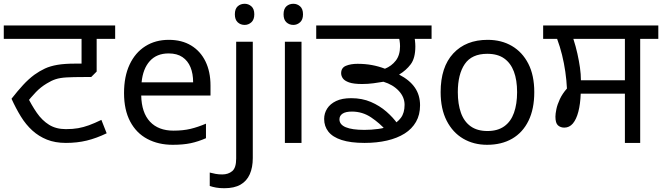

<svg xmlns="http://www.w3.org/2000/svg" viewBox="-27 -757 3507 1017"><path d="M322 0Q265 0 221.5 -17.5Q178 -35 144 -66Q110 -97 83.5 -140Q57 -183 34 -234Q66 -275 95 -306.5Q124 -338 155 -361Q183 -381 211 -394Q239 -407 277 -413.5Q315 -420 370 -420H405V-551H-7V-622H583V-551H485V-378L456 -349H419Q361 -349 326 -347Q291 -345 268 -337.5Q245 -330 221 -315Q189 -296 163.5 -269.5Q138 -243 107 -204L114 -253Q140 -200 168 -159.5Q196 -119 233 -96Q270 -73 322 -73Q359 -73 387 -78Q415 -83 444 -93.5Q473 -104 510 -122L538 -51Q484 -25 433 -12.5Q382 0 322 0Z M867 -546Q936 -546 985.5 -516Q1035 -486 1061.5 -431.5Q1088 -377 1088 -304V-251H721Q723 -160 767.5 -112.5Q812 -65 892 -65Q943 -65 982.5 -74.5Q1022 -84 1064 -102V-25Q1023 -7 983 1.5Q943 10 888 10Q812 10 753.5 -21Q695 -52 662.5 -113.5Q630 -175 630 -264Q630 -352 659.5 -415Q689 -478 742.5 -512Q796 -546 867 -546ZM866 -474Q803 -474 766.5 -433.5Q730 -393 723 -321H996Q996 -367 982 -401Q968 -435 939.5 -454.5Q911 -474 866 -474Z M1161 240Q1136 240 1117 236.5Q1098 233 1084 228V157Q1099 161 1115 164Q1131 167 1150 167Q1182 167 1203 149.5Q1224 132 1224 83V-536H1312V80Q1312 130 1296 166Q1280 202 1247 221Q1214 240 1161 240ZM1217 -681Q1217 -710 1232 -723.5Q1247 -737 1269 -737Q1289 -737 1304.5 -723.5Q1320 -710 1320 -681Q1320 -653 1304.5 -639Q1289 -625 1269 -625Q1247 -625 1232 -639Q1217 -653 1217 -681Z M1570 -536V0H1482V-536ZM1527 -737Q1547 -737 1562.5 -723.5Q1578 -710 1578 -681Q1578 -653 1562.5 -639Q1547 -625 1527 -625Q1505 -625 1490 -639Q1475 -653 1475 -681Q1475 -710 1490 -723.5Q1505 -737 1527 -737Z M1904 0Q1830 0 1782.5 -15.5Q1735 -31 1712.5 -59.5Q1690 -88 1690 -127Q1690 -157 1706 -182Q1722 -207 1753.5 -222Q1785 -237 1833 -237Q1891 -237 1937.5 -217Q1984 -197 2020 -165.5Q2056 -134 2079 -101L2017 -67Q1985 -104 1939 -135Q1893 -166 1837 -166Q1804 -166 1787.5 -155Q1771 -144 1771 -125Q1771 -97 1804.5 -83Q1838 -69 1903 -69Q1939 -69 1976.5 -74Q2014 -79 2045.5 -93Q2077 -107 2096.5 -133Q2116 -159 2116 -202Q2116 -243 2085 -276Q2054 -309 2004 -324Q1981 -320 1951.5 -316Q1922 -312 1891 -312Q1846 -312 1822 -320.5Q1798 -329 1789 -342Q1780 -355 1780 -369Q1780 -398 1805.5 -408.5Q1831 -419 1867 -419Q1907 -419 1942.5 -412.5Q1978 -406 2012 -393Q2047 -407 2069.5 -436Q2092 -465 2092 -512Q2092 -526 2089.5 -542.5Q2087 -559 2080 -578L2113 -551H1648V-622H2259V-551H2142L2165 -576Q2169 -560 2171 -543Q2173 -526 2173 -511Q2173 -449 2148.5 -416.5Q2124 -384 2087 -362Q2143 -333 2170.5 -293Q2198 -253 2198 -199Q2198 -149 2176.5 -111.5Q2155 -74 2116 -49.5Q2077 -25 2023 -12.5Q1969 0 1904 0Z M2803 -269Q2803 -180 2772.5 -117.5Q2742 -55 2686 -22.5Q2630 10 2553 10Q2482 10 2426.5 -22.5Q2371 -55 2339 -117.5Q2307 -180 2307 -269Q2307 -402 2374 -474Q2441 -546 2556 -546Q2629 -546 2684.5 -513.5Q2740 -481 2771.5 -419.5Q2803 -358 2803 -269ZM2398 -269Q2398 -206 2414.5 -159.5Q2431 -113 2466 -88Q2501 -63 2555 -63Q2609 -63 2644 -88Q2679 -113 2695.5 -159.5Q2712 -206 2712 -269Q2712 -333 2695 -378Q2678 -423 2643.5 -447.5Q2609 -472 2554 -472Q2472 -472 2435 -418Q2398 -364 2398 -269Z M3283 0V-261H3049Q3047 -206 3036.5 -165.5Q3026 -125 3007.5 -103Q2989 -81 2962 -81Q2942 -81 2928.5 -93Q2915 -105 2915 -139Q2915 -154 2920 -178.5Q2925 -203 2938.5 -232Q2952 -261 2976 -288Q2974 -331 2967.5 -376.5Q2961 -422 2950 -466.5Q2939 -511 2924 -551H2850V-622H3460V-551H3364V0ZM3050 -332H3283V-551H3010Q3023 -511 3031.5 -472.5Q3040 -434 3045 -399Q3050 -364 3050 -332Z"/></svg>

Font: lgurmukhi15
Style: Book
Weight: 400
Designer: Jelle Bosma - Monotype Design Team
Foundry: Monotype Imaging Inc.
Version: Version 2.003